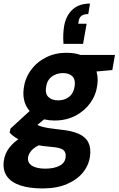

<svg xmlns="http://www.w3.org/2000/svg" viewBox="-52 -825 665 1077"><path d="M187 232Q113 232 62 215Q11 198 -13 164Q-37 130 -31 80Q-26 38 0 4Q26 -30 69.5 -56.5Q113 -83 170 -102L210 -25Q159 -12 134 10Q109 32 105 59Q103 80 114.5 93.5Q126 107 149 114Q172 121 203 121Q250 121 281.5 105Q313 89 316 57Q320 32 304.5 17.5Q289 3 237 -1Q188 -5 149.5 -12.5Q111 -20 81.5 -31Q52 -42 32.5 -55Q13 -68 2 -81L7 -104L137 -223L238 -191L78 -58L137 -136Q147 -130 157.5 -124.5Q168 -119 183.5 -114.5Q199 -110 224 -106Q249 -102 286 -98Q349 -92 388 -75Q427 -58 443 -27Q459 4 453 50Q447 100 414.5 141Q382 182 324.5 207Q267 232 187 232ZM254 -149Q193 -149 151.5 -173Q110 -197 92 -237.5Q74 -278 81 -329Q88 -385 120.5 -430.5Q153 -476 205 -502.5Q257 -529 321 -529Q384 -529 424.5 -505Q465 -481 483 -440.5Q501 -400 494 -349Q487 -293 455 -248Q423 -203 371.5 -176Q320 -149 254 -149ZM274 -262Q312 -262 337 -283Q362 -304 367 -343Q372 -379 354 -397Q336 -415 301 -415Q264 -415 237.5 -394.5Q211 -374 206 -334Q201 -298 220.5 -280Q240 -262 274 -262ZM389 -415 385 -517H593L578 -432ZM453 -805 443 -746Q420 -746 407 -737.5Q394 -729 390 -710L387 -692H434L414 -579H304Q302 -610 303 -633Q304 -656 308 -681Q319 -739 355.5 -772Q392 -805 453 -805Z"/></svg>

Font: DM Sans 11pt Black
Style: Italic
Weight: 900
Italic angle: -10°
Version: Version 4.004;gftools[0.9.30]